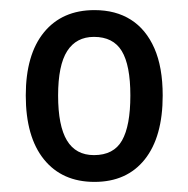

<svg xmlns="http://www.w3.org/2000/svg" viewBox="-20 -742 373 380"><path d="M302 -553Q302 -471 266.5 -426.5Q231 -382 167 -382Q103 -382 67 -426.5Q31 -471 31 -553Q31 -634 67 -678Q103 -722 167 -722Q209 -722 239 -703Q269 -684 285.5 -646.5Q302 -609 302 -553ZM95 -553Q95 -493 112.5 -464Q130 -435 166 -435Q205 -435 221.5 -464Q238 -493 238 -553Q238 -613 221 -641Q204 -669 166 -669Q131 -669 113 -641Q95 -613 95 -553Z"/></svg>

Font: Noto Sans Thai Condensed
Style: Regular
Weight: 400
Width: 3
Designer: Monotype Design Team
Foundry: Monotype Imaging Inc.
Version: Version 2.002